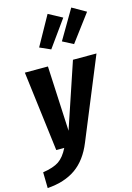

<svg xmlns="http://www.w3.org/2000/svg" viewBox="-174 -933 848 1230"><g transform="rotate(-15 250.0 -318.0)"><path d="M289 2Q246 108 171.5 160.5Q97 213 -17 221L-19 116Q52 105 88 80.5Q124 56 152 0H99L33 -531H186L207 -99L352 -531H508ZM271 -857 362 -808 235 -631 163 -663ZM428 -857 519 -805 385 -626 314 -663Z"/></g></svg>

Font: Fira Sans Condensed
Style: Bold Italic
Weight: 700
Width: 3
Italic angle: -8°
Designer: Carrois Corporate & Edenspiekermann AG
Foundry: Carrois Corporate GbR & Edenspiekermann AG
Version: Version 4.203